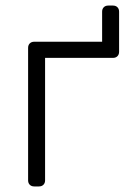

<svg xmlns="http://www.w3.org/2000/svg" viewBox="-20 -670 458 690"><path d="M386 -650Q396 -650 402 -644Q408 -638 408 -628V-484Q408 -474 402 -468Q396 -462 386 -462H142V-22Q142 -12 136 -6Q130 0 120 0H103Q93 0 87 -6Q81 -12 81 -22V-498Q81 -508 87 -514Q93 -520 103 -520H347V-628Q347 -638 353 -644Q359 -650 369 -650Z"/></svg>

Font: Rubik Light
Style: Regular
Weight: 300
Designer: Hubert and Fischer
Foundry: Hubert and Fischer
Version: Version 2.300;gftools[0.9.30]